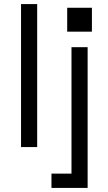

<svg xmlns="http://www.w3.org/2000/svg" viewBox="-20 -720 531 940"><path d="M83 0H162V-700H83ZM232 200H409V-489H330V130H232ZM309 -565H430V-682H309Z"/></svg>

Font: Meta Space
Style: Regular
Weight: 400
Designer: Meta Pool / Florian Karsten
Foundry: Meta Pool / Florian Karsten
Version: Version 2.000;Glyphs 3.1.1 (3137)